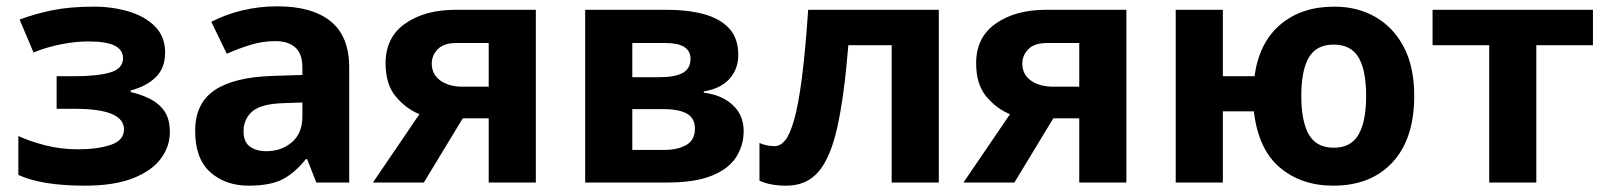

<svg xmlns="http://www.w3.org/2000/svg" viewBox="-20 -577 5079 607"><path d="M277 -556Q336 -556 387.5 -540.5Q439 -525 470.5 -493Q502 -461 502 -411Q502 -362 472.5 -333Q443 -304 393 -291V-286Q428 -278 456 -263.5Q484 -249 500.5 -224.5Q517 -200 517 -159Q517 -114 488.5 -75.5Q460 -37 400.5 -13.5Q341 10 248 10Q112 10 38 -24V-147Q72 -131 121.5 -118Q171 -105 227 -105Q288 -105 330 -119Q372 -133 372 -168Q372 -233 217 -233H159V-336H214Q288 -336 328.5 -348Q369 -360 369 -393Q369 -419 343 -432.5Q317 -446 258 -446Q219 -446 173 -437Q127 -428 86 -411L42 -515Q89 -533 145 -544.5Q201 -556 277 -556Z M857 -557Q967 -557 1025.5 -509.5Q1084 -462 1084 -364V0H980L951 -74H947Q912 -30 873 -10Q834 10 766 10Q693 10 645 -32.5Q597 -75 597 -163Q597 -250 658 -291.5Q719 -333 841 -337L936 -340V-364Q936 -407 913.5 -427Q891 -447 851 -447Q811 -447 773 -435.5Q735 -424 697 -407L648 -508Q692 -531 745.5 -544Q799 -557 857 -557ZM878 -251Q806 -249 778 -225Q750 -201 750 -162Q750 -128 770 -113.5Q790 -99 822 -99Q870 -99 903 -127.5Q936 -156 936 -208V-253Z M1320 0H1159L1306 -216Q1264 -233 1231.5 -271.5Q1199 -310 1199 -377Q1199 -459 1261 -502.5Q1323 -546 1420 -546H1674V0H1525V-203H1443ZM1345 -376Q1345 -342 1372 -322.5Q1399 -303 1442 -303H1525V-441H1423Q1383 -441 1364 -421.5Q1345 -402 1345 -376Z M2314 -403Q2314 -359 2286.5 -328Q2259 -297 2205 -288V-284Q2262 -277 2296.5 -245Q2331 -213 2331 -163Q2331 -116 2306.5 -79Q2282 -42 2229 -21Q2176 0 2090 0H1830V-546H2090Q2154 -546 2204.5 -532.5Q2255 -519 2284.5 -488Q2314 -457 2314 -403ZM2163 -391Q2163 -441 2084 -441H1979V-333H2067Q2114 -333 2138.5 -346.5Q2163 -360 2163 -391ZM2177 -171Q2177 -203 2152 -217.5Q2127 -232 2077 -232H1979V-103H2080Q2122 -103 2149.5 -118.5Q2177 -134 2177 -171Z M2948 0H2799V-434H2662Q2649 -274 2627.5 -176.5Q2606 -79 2568 -34.5Q2530 10 2466 10Q2414 10 2381 -6V-125Q2404 -115 2429 -115Q2447 -115 2462 -133Q2477 -151 2490.5 -198Q2504 -245 2515 -329.5Q2526 -414 2535 -546H2948Z M3187 0H3026L3173 -216Q3131 -233 3098.5 -271.5Q3066 -310 3066 -377Q3066 -459 3128 -502.5Q3190 -546 3287 -546H3541V0H3392V-203H3310ZM3212 -376Q3212 -342 3239 -322.5Q3266 -303 3309 -303H3392V-441H3290Q3250 -441 3231 -421.5Q3212 -402 3212 -376Z M4451 -274Q4451 -138 4382.5 -64Q4314 10 4195 10Q4094 10 4026 -47.5Q3958 -105 3944 -225H3846V0H3697V-546H3846V-336H3946Q3961 -443 4028 -499.5Q4095 -556 4198 -556Q4272 -556 4329 -523Q4386 -490 4418.5 -427.5Q4451 -365 4451 -274ZM4094 -274Q4094 -193 4118 -151.5Q4142 -110 4197 -110Q4251 -110 4275 -151.5Q4299 -193 4299 -274Q4299 -355 4275 -395.5Q4251 -436 4196 -436Q4142 -436 4118 -395.5Q4094 -355 4094 -274Z M5016 -434H4837V0H4688V-434H4509V-546H5016Z"/></svg>

Font: TSCustom
Style: Regular
Weight: 400
Designer: Monotype Design Team
Foundry: Monotype Imaging Inc.
Version: Version 2.004; ttfautohint (v1.8.3) -l 8 -r 50 -G 200 -x 14 